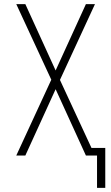

<svg xmlns="http://www.w3.org/2000/svg" viewBox="-20 -755 540 932"><path d="M451 157V0H397L250 -322L103 0H59L229 -368L59 -735H103L250 -413L397 -735H441L271 -367L424 -37H491V157Z"/></svg>

Font: Zed Sans Extralight
Style: Regular
Weight: 200
Designer: Belleve Invis
Foundry: Belleve Invis
Version: Version 1.0.0; ttfautohint (v1.8.4)